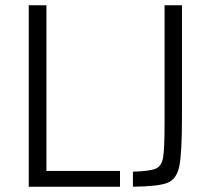

<svg xmlns="http://www.w3.org/2000/svg" viewBox="-20 -708 793 728"><path d="M89 0V-688H156V-60H435V0ZM604 -243V-688H670V-264Q670 -128 660 -78.5Q650 -29 615.5 -15Q581 -1 484 0V-57Q548 -59 570.5 -68.5Q593 -78 598.5 -111.5Q604 -145 604 -243Z"/></svg>

Font: Saira Semi Condensed Light
Style: Regular
Weight: 300
Width: 4
Designer: Hector Gatti with collaboration of the Omnibus-Type team
Foundry: Omnibus-Type
Version: Version 1.001; ttfautohint (v1.8)